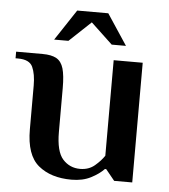

<svg xmlns="http://www.w3.org/2000/svg" viewBox="-58 -696 661 751"><g transform="rotate(5 272.0 -320.5)"><path d="M250 10Q169 10 120 -30.5Q71 -71 71 -172V-344Q71 -389 58.5 -416.5Q46 -444 1 -444H-9V-470H95Q130 -470 149.5 -459Q169 -448 177 -421Q185 -394 185 -344V-172Q185 -95 212 -65Q239 -35 280 -35Q314 -35 337.5 -55Q361 -75 374 -95V-470H488V0H417L382 -43H377Q358 -23 326 -6.5Q294 10 250 10ZM135 -530 215 -651H337L417 -530H361L276 -610L191 -530Z"/></g></svg>

Font: El Messiri SemiBold
Style: Regular
Weight: 600
Designer: Mohamed Gaber
Foundry: Kief Type Foundry
Version: Version 2.020; ttfautohint (v1.8.3)